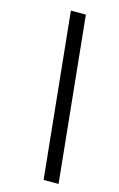

<svg xmlns="http://www.w3.org/2000/svg" viewBox="-131 -764 608 979"><g transform="rotate(15 173.0 -275.0)"><path d="M284 160H205L116 -710H195Z"/></g></svg>

Font: Source Serif Pro SemiBold
Style: Italic
Weight: 600
Italic angle: -12°
Designer: Frank Grießhammer
Foundry: Adobe Systems Incorporated
Version: Version 3.001;hotconv 1.0.111;makeotfexe 2.5.65597